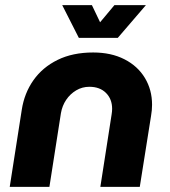

<svg xmlns="http://www.w3.org/2000/svg" viewBox="-20 -730 665 750"><path d="M18 0 65 -301Q75 -366 110.5 -416.5Q146 -467 205 -496Q264 -525 344 -525Q414 -525 466 -498.5Q518 -472 546 -425.5Q574 -379 574 -321Q574 -311 573 -299.5Q572 -288 570 -277L526 0H372L416 -283Q417 -289 417.5 -294.5Q418 -300 418 -305Q418 -343 394 -367Q370 -391 329 -391Q301 -391 277.5 -377Q254 -363 238.5 -340Q223 -317 218 -288L173 0ZM288 -582 223 -710H339L371 -643L427 -710H550L440 -582Z"/></svg>

Font: MuseoModerno Thin
Style: Bold Italic
Weight: 700
Italic angle: -9°
Version: Version 1.003